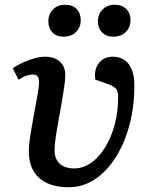

<svg xmlns="http://www.w3.org/2000/svg" viewBox="-20 -772 646 806"><path d="M269 14Q188 14 144.5 -25Q101 -64 101 -137Q101 -163 107.5 -204.5Q114 -246 122.5 -291Q131 -336 137.5 -373.5Q144 -411 144 -428Q144 -459 119 -459Q89 -459 58 -437L34 -485Q51 -498 75 -509Q99 -520 124 -527Q149 -534 168 -534Q208 -534 231 -513.5Q254 -493 254 -456Q254 -438 249.5 -407Q245 -376 238.5 -338Q232 -300 225 -262.5Q218 -225 213.5 -193Q209 -161 209 -142Q209 -105 230.5 -85Q252 -65 291 -65Q329 -65 362.5 -88.5Q396 -112 421.5 -153.5Q447 -195 461.5 -249Q476 -303 476 -364Q476 -389 466 -400.5Q456 -412 422 -423L380 -438Q374 -480 395 -507Q416 -534 453 -534Q497 -534 520.5 -502.5Q544 -471 544 -414Q544 -323 523 -245.5Q502 -168 464.5 -109.5Q427 -51 377 -18.5Q327 14 269 14ZM391 -683Q391 -713 411 -732.5Q431 -752 462 -752Q493 -752 510.5 -734Q528 -716 528 -688Q528 -658 508.5 -638Q489 -618 455 -618Q426 -618 408.5 -636Q391 -654 391 -683ZM183 -682Q183 -713 202.5 -732.5Q222 -752 253 -752Q285 -752 302 -734Q319 -716 319 -687Q319 -658 299.5 -638Q280 -618 247 -618Q217 -618 200 -636Q183 -654 183 -682Z"/></svg>

Font: Literata 7pt Medium
Style: Italic
Weight: 500
Italic angle: -2°
Designer: Latin by Veronika Burian and Jose Scaglione. Greek by Irene Vlachou. Cyrillic by Vera Evstafieva
Foundry: TypeTogether
Version: Version 3.002